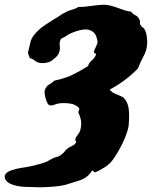

<svg xmlns="http://www.w3.org/2000/svg" viewBox="-35 -773 647 818"><path d="M432.6 -391.6Q441.4 -378.9 458 -372.6Q474.6 -366.2 490.2 -358.4Q509.8 -337.9 513.2 -310.5Q516.6 -283.2 513.7 -246.1Q513.7 -241.2 512.7 -234.9Q511.7 -228.5 509.8 -221.7Q504.9 -204.1 497.1 -185.1Q489.3 -166 480 -148.4Q470.7 -130.9 460.9 -115.2Q451.2 -99.6 442.4 -87.9Q427.7 -70.3 408.2 -58.6Q388.7 -46.9 372.1 -39.1Q365.2 -39.1 363.8 -42.5Q362.3 -45.9 357.4 -46.9Q349.6 -33.2 340.3 -24.9Q331.1 -16.6 319.3 -10.7Q307.6 -4.9 293.5 -1Q279.3 2.9 261.7 8.8Q240.2 16.6 212.9 20Q185.5 23.4 153.3 24.4Q128.9 25.4 116.2 24.4Q103.5 23.4 84 23.4Q68.4 23.4 52.7 21.5Q37.1 19.5 23.9 15.6Q10.7 11.7 1 5.4Q-8.8 -1 -12.7 -9.8Q-16.6 -19.5 -14.2 -26.4Q-11.7 -33.2 -4.4 -38.6Q2.9 -43.9 13.2 -47.4Q23.4 -50.8 35.2 -53.7Q46.9 -56.6 57.1 -58.1Q67.4 -59.6 79.1 -61.5Q90.8 -63.5 104 -66.4Q117.2 -69.3 133.8 -74.2Q148.4 -79.1 156.2 -81.1Q164.1 -83 177.7 -91.8Q191.4 -100.6 204.6 -103.5Q217.8 -106.4 228.5 -116.2Q235.4 -121.1 239.3 -126.5Q243.2 -131.8 248 -136.7Q256.8 -144.5 271 -150.9Q285.2 -157.2 290 -168Q284.2 -176.8 286.1 -182.1Q288.1 -187.5 292.5 -193.4Q296.9 -199.2 302.2 -207.5Q307.6 -215.8 309.6 -230.5Q312.5 -249 309.1 -264.6Q305.7 -280.3 298.8 -293Q298.8 -298.8 300.8 -302.2Q302.7 -305.7 302.7 -311.5Q289.1 -327.1 267.6 -331.1Q246.1 -335 220.7 -333Q209 -332 197.3 -327.1Q185.5 -322.3 177.7 -324.2Q171.9 -325.2 167.5 -333Q163.1 -340.8 160.2 -351.1Q157.2 -361.3 155.8 -371.1Q154.3 -380.9 155.3 -386.7Q159.2 -403.3 173.3 -412.1Q187.5 -420.9 197.3 -429.7Q241.2 -438.5 273.4 -454.1Q305.7 -469.7 339.8 -491.2Q344.7 -506.8 356 -515.6Q367.2 -524.4 374 -540Q374 -544.9 369.1 -546.4Q364.3 -547.9 365.2 -553.7Q370.1 -567.4 373.5 -573.7Q377 -580.1 378.9 -585.4Q380.9 -590.8 380.4 -596.7Q379.9 -602.5 376 -615.2Q372.1 -628.9 359.9 -638.2Q347.7 -647.5 328.1 -647.5Q320.3 -647.5 309.1 -645Q297.9 -642.6 286.1 -638.7Q274.4 -634.8 264.2 -629.9Q253.9 -625 249 -621.1Q243.2 -616.2 233.4 -612.3Q223.6 -608.4 221.7 -600.6Q217.8 -589.8 219.7 -577.6Q221.7 -565.4 217.8 -551.8Q213.9 -539.1 203.6 -529.8Q193.4 -520.5 182.6 -512.7Q174.8 -507.8 161.1 -505.4Q147.5 -502.9 134.8 -504.9Q123 -506.8 112.8 -515.1Q102.5 -523.4 91.8 -525.4Q89.8 -530.3 87.9 -536.1Q85.9 -542 84 -547.9Q89.8 -570.3 93.8 -589.4Q97.7 -608.4 109.4 -623Q127 -645.5 149.4 -661.1Q171.9 -676.8 197.3 -692.4Q210 -699.2 220.7 -707Q231.4 -714.8 244.1 -720.7Q257.8 -728.5 272.5 -731.9Q287.1 -735.4 298.8 -743.2Q325.2 -743.2 352.5 -747.6Q379.9 -752 406.2 -752.9Q420.9 -752.9 436 -749Q451.2 -745.1 465.8 -739.7Q480.5 -734.4 495.1 -729.5Q509.8 -724.6 523.4 -723.6Q531.2 -712.9 542 -708Q552.7 -703.1 558.6 -690.4Q562.5 -683.6 561.5 -676.8Q560.5 -669.9 565.4 -664.1Q567.4 -659.2 572.8 -656.2Q578.1 -653.3 580.1 -649.4Q587.9 -636.7 590.3 -617.7Q592.8 -598.6 591.8 -585Q590.8 -559.6 576.7 -533.7Q562.5 -507.8 552.7 -481.4Q501 -427.7 432.6 -391.6Z"/></svg>

Font: Trade Winds
Style: Regular
Weight: 400
Designer: Squid
Foundry: Font Diner, Inc DBA Sideshow
Version: Version 1.000